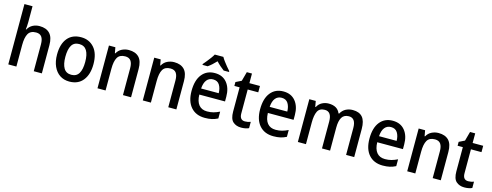

<svg xmlns="http://www.w3.org/2000/svg" viewBox="-24 -1546 5990 2337"><g transform="rotate(15 2971.5 -378.0)"><path d="M178 -557Q178 -533 176 -508.5Q174 -484 172 -467H178Q200 -508 239 -528.5Q278 -549 325 -549Q410 -549 454.5 -501.5Q499 -454 499 -356V0H397V-338Q397 -401 374.5 -432Q352 -463 304 -463Q233 -463 205.5 -414.5Q178 -366 178 -272V0H76V-760H178Z M1077 -270Q1077 -141 1017 -65.5Q957 10 846 10Q777 10 726 -24Q675 -58 646.5 -121Q618 -184 618 -270Q618 -403 678 -476Q738 -549 849 -549Q951 -549 1014 -477Q1077 -405 1077 -270ZM723 -270Q723 -177 753 -126.5Q783 -76 848 -76Q913 -76 943 -126Q973 -176 973 -270Q973 -364 942.5 -413.5Q912 -463 847 -463Q782 -463 752.5 -413.5Q723 -364 723 -270Z M1450 -549Q1534 -549 1578.5 -502.5Q1623 -456 1623 -356V0H1521V-338Q1521 -400 1498.5 -431.5Q1476 -463 1427 -463Q1357 -463 1329.5 -415.5Q1302 -368 1302 -273V0H1200V-539H1281L1294 -467H1300Q1323 -509 1363.5 -529Q1404 -549 1450 -549Z M2021 -549Q2105 -549 2149.5 -502.5Q2194 -456 2194 -356V0H2092V-338Q2092 -400 2069.5 -431.5Q2047 -463 1998 -463Q1928 -463 1900.5 -415.5Q1873 -368 1873 -273V0H1771V-539H1852L1865 -467H1871Q1894 -509 1934.5 -529Q1975 -549 2021 -549Z M2534 -549Q2632 -549 2686.5 -482.5Q2741 -416 2741 -307V-247H2417Q2419 -162 2455.5 -117.5Q2492 -73 2560 -73Q2604 -73 2640.5 -83Q2677 -93 2716 -112V-26Q2679 -7 2641 1.5Q2603 10 2554 10Q2441 10 2377.5 -62.5Q2314 -135 2314 -266Q2314 -402 2373 -475.5Q2432 -549 2534 -549ZM2533 -469Q2483 -469 2453.5 -432.5Q2424 -396 2419 -324H2641Q2640 -387 2614 -428Q2588 -469 2533 -469ZM2581 -766Q2593 -744 2613 -717Q2633 -690 2654.5 -664Q2676 -638 2695 -617V-606H2628Q2605 -623 2578.5 -646Q2552 -669 2527 -696Q2475 -640 2426 -606H2361V-617Q2379 -638 2400.5 -664.5Q2422 -691 2441.5 -717.5Q2461 -744 2473 -766Z M3037 -75Q3055 -75 3074 -78.5Q3093 -82 3108 -88V-9Q3091 0 3065 5Q3039 10 3011 10Q2948 10 2908 -26Q2868 -62 2868 -154V-459H2802V-508L2873 -543L2905 -660H2970V-539H3103V-459H2970V-157Q2970 -75 3037 -75Z M3398 -549Q3496 -549 3550.5 -482.5Q3605 -416 3605 -307V-247H3281Q3283 -162 3319.5 -117.5Q3356 -73 3424 -73Q3468 -73 3504.5 -83Q3541 -93 3580 -112V-26Q3543 -7 3505 1.5Q3467 10 3418 10Q3305 10 3241.5 -62.5Q3178 -135 3178 -266Q3178 -402 3237 -475.5Q3296 -549 3398 -549ZM3397 -469Q3347 -469 3317.5 -432.5Q3288 -396 3283 -324H3505Q3504 -387 3478 -428Q3452 -469 3397 -469Z M4272 -549Q4354 -549 4394.5 -502Q4435 -455 4435 -354V0H4333V-338Q4333 -463 4246 -463Q4184 -463 4157.5 -418.5Q4131 -374 4131 -290V0H4029V-339Q4029 -463 3942 -463Q3875 -463 3851 -413Q3827 -363 3827 -273V0H3725V-539H3806L3819 -467H3825Q3847 -509 3885.5 -529Q3924 -549 3968 -549Q4079 -549 4113 -464H4121Q4145 -508 4184.5 -528.5Q4224 -549 4272 -549Z M4776 -549Q4874 -549 4928.5 -482.5Q4983 -416 4983 -307V-247H4659Q4661 -162 4697.5 -117.5Q4734 -73 4802 -73Q4846 -73 4882.5 -83Q4919 -93 4958 -112V-26Q4921 -7 4883 1.5Q4845 10 4796 10Q4683 10 4619.5 -62.5Q4556 -135 4556 -266Q4556 -402 4615 -475.5Q4674 -549 4776 -549ZM4775 -469Q4725 -469 4695.5 -432.5Q4666 -396 4661 -324H4883Q4882 -387 4856 -428Q4830 -469 4775 -469Z M5353 -549Q5437 -549 5481.5 -502.5Q5526 -456 5526 -356V0H5424V-338Q5424 -400 5401.5 -431.5Q5379 -463 5330 -463Q5260 -463 5232.5 -415.5Q5205 -368 5205 -273V0H5103V-539H5184L5197 -467H5203Q5226 -509 5266.5 -529Q5307 -549 5353 -549Z M5850 -75Q5868 -75 5887 -78.5Q5906 -82 5921 -88V-9Q5904 0 5878 5Q5852 10 5824 10Q5761 10 5721 -26Q5681 -62 5681 -154V-459H5615V-508L5686 -543L5718 -660H5783V-539H5916V-459H5783V-157Q5783 -75 5850 -75Z"/></g></svg>

Font: Noto Sans Kannada SemiCondensed Medium
Style: Regular
Weight: 500
Width: 4
Designer: Jelle Bosma - Monotype Design Team
Foundry: Monotype Imaging Inc.
Version: Version 2.005; ttfautohint (v1.8.4.7-5d5b)